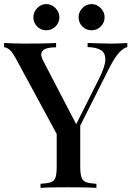

<svg xmlns="http://www.w3.org/2000/svg" viewBox="-24 -918 646 938"><path d="M598 -708V-688Q578 -683 557.5 -660.5Q537 -638 512 -590L315 -199H288L54 -631Q34 -667 20.5 -677Q7 -687 -4 -687V-708Q18 -707 42 -706Q66 -705 94 -705Q130 -705 172 -705.5Q214 -706 250 -708V-687Q225 -687 205.5 -682Q186 -677 179.5 -662.5Q173 -648 187 -621L352 -304L336 -287L459 -532Q490 -593 490.5 -626.5Q491 -660 468.5 -673.5Q446 -687 404 -688V-708Q435 -707 465 -706Q495 -705 522 -705Q547 -705 565 -706Q583 -707 598 -708ZM368 -322V-106Q368 -70 374 -52Q380 -34 397 -28Q414 -22 447 -20V0Q423 -2 386 -2.5Q349 -3 311 -3Q270 -3 233 -2.5Q196 -2 174 0V-20Q208 -22 225 -28Q242 -34 247.5 -52Q253 -70 253 -106V-311L318 -249ZM424 -898Q449 -898 468 -878.5Q487 -859 487 -834Q487 -807 468 -788.5Q449 -770 424 -770Q397 -770 378.5 -788.5Q360 -807 360 -834Q360 -859 378.5 -878.5Q397 -898 424 -898ZM202 -898Q228 -898 247 -878.5Q266 -859 266 -834Q266 -807 247 -788.5Q228 -770 202 -770Q176 -770 157.5 -788.5Q139 -807 139 -834Q139 -859 157.5 -878.5Q176 -898 202 -898Z"/></svg>

Font: Playfair Display Medium
Style: Regular
Weight: 500
Designer: Claus Eggers Sørensen
Foundry: Claus Eggers Sørensen
Version: Version 1.203